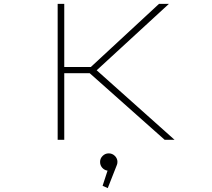

<svg xmlns="http://www.w3.org/2000/svg" viewBox="-20 -720 1090 989"><path d="M828 0 442 -343H311V0H277V-700H311V-375H448L799 -700H850L478 -358L879 0ZM585 114Q585 124.5 580.5 133.5L535 249L508.5 237L534 159Q517.5 156.5 506.5 144Q495.5 131.5 495.5 114Q495.5 96 508.8 83Q522 70 540 70Q558.5 70 571.8 83.2Q585 96.5 585 114Z"/></svg>

Font: League Mono Extended Thin
Style: Regular
Weight: 100
Width: 9
Designer: Tyler Finck
Foundry: The League of Moveable Type / Tyler Finck
Version: Version 2.210